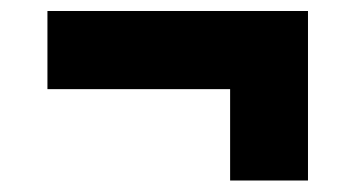

<svg xmlns="http://www.w3.org/2000/svg" viewBox="-20 -467 637 344"><path d="M531.8 -143.6V-447.3H65V-307.3H392.3V-143.6Z"/></svg>

Font: Spartan MB ExtBd
Style: Regular
Weight: 800
Designer: Matt Bailey, Mirko Velimirovic
Foundry: Matt Bailey
Version: Version 1.005